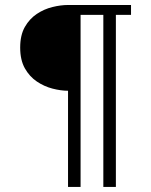

<svg xmlns="http://www.w3.org/2000/svg" viewBox="-20 -742 600 762"><path d="M500 -683.1H439.9V0H390.1V-683.1H299.8V0H250V-381.8Q221.2 -381.8 188.2 -390.4Q155.3 -398.9 126.2 -418.5Q97.2 -438 78.6 -470.9Q60.1 -503.9 60.1 -553.2Q60.1 -602.5 78.6 -635Q97.2 -667.5 126.2 -686.8Q155.3 -706.1 188.2 -714.1Q221.2 -722.2 250 -722.2H500Z"/></svg>

Font: Abyssinica SIL
Style: Regular
Weight: 400
Designer: Victor Gaultney and Lorna Evans
Foundry: SIL International
Version: Version 2.100